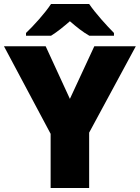

<svg xmlns="http://www.w3.org/2000/svg" viewBox="-20 -998 704 967"><path d="M429 -978H237C207 -932 149 -868 111 -832V-818H237C272 -840 297 -861 332 -891C367 -861 395 -838 430 -818H554V-832C520 -866 460 -932 429 -978ZM332 -500 210 -765H0L235 -324V-51H429V-330L664 -765H455Z"/></svg>

Font: Noto Sans Tamil UI Black
Style: Regular
Weight: 900
Designer: Jelle Bosma - Monotype Design Team
Foundry: Monotype Imaging Inc.
Version: Version 2.004